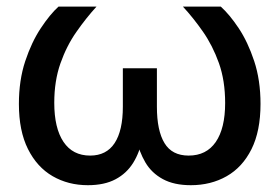

<svg xmlns="http://www.w3.org/2000/svg" viewBox="-20 -542 830 570"><path d="M240.7 7.8Q182.6 7.8 136.2 -19Q89.8 -45.9 63 -99.6Q36.1 -153.3 36.1 -233.4Q36.1 -303.7 54.9 -360.4Q73.7 -417 101.1 -458.3Q128.4 -499.5 153.8 -522.5H266.6Q235.8 -488.8 206.8 -447.3Q177.7 -405.8 159.4 -353.8Q141.1 -301.8 141.1 -236.8Q141.1 -161.6 168.5 -120.8Q195.8 -80.1 247.6 -80.1Q295.9 -80.1 320.3 -117.2Q344.7 -154.3 344.7 -225.1V-339.4H445.8V-225.1Q445.8 -154.3 468.3 -117.2Q490.7 -80.1 540 -80.1Q592.8 -80.1 620.6 -120.6Q648.4 -161.1 648.4 -236.3Q648.4 -302.7 629.9 -354.7Q611.3 -406.7 582.5 -448Q553.7 -489.3 522.9 -522.5H635.3Q661.1 -499.5 688.5 -458.5Q715.8 -417.5 734.6 -360.8Q753.4 -304.2 753.4 -233.4Q753.4 -152.8 726.6 -99.1Q699.7 -45.4 652.8 -18.8Q606 7.8 546.4 7.8Q496.6 7.8 463.4 -10.3Q430.2 -28.3 411.6 -59.8Q393.1 -91.3 384.3 -131.3H402.8Q395 -90.3 375.5 -58.8Q356 -27.3 323 -9.8Q290 7.8 240.7 7.8Z"/></svg>

Font: Inter 28pt Medium
Style: Regular
Weight: 500
Designer: Rasmus Andersson
Foundry: rsms
Version: Version 4.001;git-66647c0bb